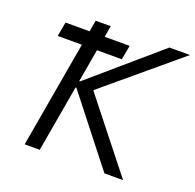

<svg xmlns="http://www.w3.org/2000/svg" viewBox="-123 -829 973 957"><g transform="rotate(20 363.0 -350.0)"><path d="M250 -353H237L243 -389H256L617 -700H726L335 -372V-368L626 0H527ZM226 -700H306L184 0H104ZM88 -640H428L414 -564H74Z"/></g></svg>

Font: Fixel Italic Variable Display Thin
Style: Italic
Weight: 100
Italic angle: -10°
Designer: AlfaBravo + MacPaw
Foundry: Kyrylo Tkachov, Marchela Mozhyna, Serhii Makarenko, Maria Weinstein, Zakhar Kryvoshyya
Version: Version 1.210;Glyphs 3.2 (3217)